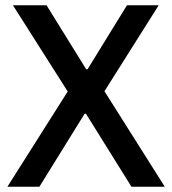

<svg xmlns="http://www.w3.org/2000/svg" viewBox="-20 -706 651 726"><path d="M8 0 236 -360 29 -686H156L306 -444H311L460 -686H580L375 -361L603 0H477L305 -276H300L129 0Z"/></svg>

Font: Archivo SemiCondensed Medium
Style: Regular
Weight: 500
Width: 4
Designer: Hector Gatti
Foundry: Omnibus-Type
Version: Version 2.001